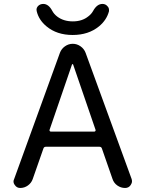

<svg xmlns="http://www.w3.org/2000/svg" viewBox="-20 -978 734 978"><path d="M499 -221.7Q496.1 -230.5 486.3 -230.5H213.9Q204.1 -230.5 201.2 -221.7L146.5 -65.4Q139.6 -45.9 122.1 -33.2Q104.5 -20.5 83 -20.5Q65.4 -20.5 55.7 -35.2Q48.8 -43.9 48.8 -53.7Q48.8 -59.6 51.8 -65.4L285.2 -709Q293 -729.5 311 -742.2Q329.1 -754.9 350.6 -754.9Q372.1 -754.9 390.1 -742.2Q408.2 -729.5 416 -709L650.4 -66.4Q652.3 -60.5 652.3 -54.7Q652.3 -44.9 645.5 -35.2Q635.7 -20.5 617.2 -20.5Q595.7 -20.5 577.6 -33.2Q559.6 -45.9 552.7 -67.4ZM167 -920.9Q166 -924.8 166 -928.7Q166 -938.5 173.8 -947.3Q184.6 -958 200.2 -958Q227.5 -958 246.1 -922.9Q254.9 -906.2 271.5 -893.6Q303.7 -869.1 351.1 -869.1Q398.4 -869.1 429.7 -894.5Q445.3 -906.2 454.1 -921.9Q473.6 -958 502 -958Q517.6 -958 527.3 -946.3Q535.2 -938.5 535.2 -927.7Q535.2 -924.8 535.2 -920.9Q523.4 -876 484.4 -843.8Q430.7 -799.8 350.1 -799.8Q269.5 -799.8 216.8 -843.8Q177.7 -876 167 -920.9ZM352.5 -649.4Q351.6 -651.4 349.6 -651.4Q347.7 -651.4 346.7 -649.4L232.4 -316.4Q231.4 -313.5 233.4 -310.5Q235.4 -307.6 239.3 -307.6H460Q463.9 -307.6 465.8 -310.5Q467.8 -313.5 466.8 -316.4Z"/></svg>

Font: Gen Jyuu GothicX Regular
Style: Regular
Weight: 400
Designer: [Source Han Sans]
Ryoko NISHIZUKA  (kana & ideographs); Paul D. Hunt (Latin, Greek & Cyrillic); Wenlong ZHANG  (bopomofo
Version: Version 1.002.20150607